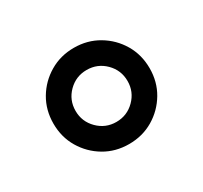

<svg xmlns="http://www.w3.org/2000/svg" viewBox="-67 -814 447 422"><g transform="rotate(-30 156.0 -603.0)"><path d="M222.2 -603Q222.2 -630.4 202.9 -649.7Q183.6 -668.9 156.2 -668.9Q128.9 -668.9 109.6 -649.7Q90.3 -630.4 90.3 -603Q90.3 -575.7 109.6 -556.4Q128.9 -537.1 156.2 -537.1Q183.6 -537.1 202.9 -556.4Q222.2 -575.7 222.2 -603ZM34.2 -603Q34.2 -637.2 50.5 -664.8Q66.9 -692.4 94.5 -708.7Q122.1 -725.1 156.2 -725.1Q190.4 -725.1 218 -708.7Q245.6 -692.4 262 -664.8Q278.3 -637.2 278.3 -603Q278.3 -568.8 262 -541.3Q245.6 -513.7 218 -497.3Q190.4 -481 156.2 -481Q122.1 -481 94.5 -497.3Q66.9 -513.7 50.5 -541.3Q34.2 -568.8 34.2 -603Z"/></g></svg>

Font: Andika LitF DSA DSG
Style: Regular
Weight: 400
Designer: Victor Gaultney, Annie Olsen, Julie Remington, Don Collingsworth, Eric Hays, Becca Hirsbrunner
Foundry: SIL International
Version: Version 6.200 ; LitF DSA DSG; ttfautohint (v1.8.3.10-c5d8)